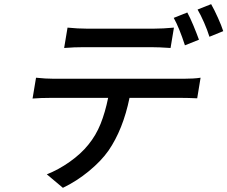

<svg xmlns="http://www.w3.org/2000/svg" viewBox="-20 -841 1094 924"><path d="M136.7 -366.8 153.4 -467Q199.6 -462 239.3 -462H864.3Q913.7 -462 945.3 -467L929 -367.9Q885.3 -370 849.4 -370H603.3Q572.1 -218 502.1 -116.1Q467 -66.1 407.8 -17.4Q348.7 31.2 282.7 62.9L205.3 -2.1Q261.7 -24.1 316.1 -62.7Q370.4 -101.2 404.8 -144.2Q441.8 -189.3 464 -244.7Q486.2 -300.1 500.4 -370H224.4Q176.1 -370 136.7 -366.8ZM288.7 -610.1 305 -708.1Q355.1 -703.1 397.4 -703.1H720.5Q764.2 -703.1 817.1 -708.1L800.8 -610.1Q745 -614 705.6 -614H383.5Q337 -614 288.7 -610.1ZM870 -622.9Q842.7 -707 816.1 -755L881.4 -780.9Q894.5 -757.1 910.5 -718.8Q926.5 -680.4 937.5 -649.9ZM930.8 -795.1 996.1 -821Q1011.7 -793.7 1028.9 -755.3Q1046.2 -717 1054.3 -691.1L987.9 -664.1Q978 -696.4 962 -732.8Q946 -769.2 930.8 -795.1Z"/></svg>

Font: Karasuma Gothic
Style: Medium Italic
Weight: 500
Italic angle: 9.39998°
Designer: Rasmus Andersson / Ryoko Nishizuka
Foundry: Genbu
Version: Version 1.00